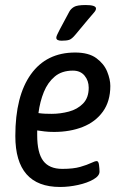

<svg xmlns="http://www.w3.org/2000/svg" viewBox="-20 -738 494 764"><path d="M219 6Q41 6 41 -197Q41 -356 103 -442.5Q165 -529 279 -529Q333 -529 363.5 -506.5Q394 -484 406.5 -453Q419 -422 419 -396Q419 -335 389.5 -294Q360 -253 309.5 -233Q259 -213 195 -213Q174 -213 157.5 -215Q141 -217 128 -219Q128 -210 128 -200Q128 -130 152 -98Q176 -66 228 -66Q272 -66 299.5 -74Q327 -82 342.5 -89.5Q358 -97 365 -97Q372 -97 374 -81.5Q376 -66 376 -55Q376 -38 351.5 -24Q327 -10 290.5 -2Q254 6 219 6ZM186 -285Q220 -285 254 -294Q288 -303 310.5 -326Q333 -349 333 -389Q333 -417 316.5 -437Q300 -457 270 -457Q226 -457 198 -433.5Q170 -410 154.5 -372Q139 -334 133 -288Q147 -286 160 -285.5Q173 -285 186 -285ZM225 -576Q204 -576 204 -588Q204 -593 208.5 -602Q213 -611 218 -621L256 -692Q262 -703 274.5 -710.5Q287 -718 321 -718Q362 -718 362 -704Q362 -697 354 -688Q346 -679 330 -660L280 -600Q266 -583 255.5 -579.5Q245 -576 225 -576Z"/></svg>

Font: Asap Condensed Condensed Regular
Style: Italic
Weight: 400
Width: 3
Italic angle: -6°
Designer: Pablo Cosgaya
Foundry: Omnibus-Type
Version: Version 3.001; ttfautohint (v1.8.4.7-5d5b)